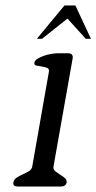

<svg xmlns="http://www.w3.org/2000/svg" viewBox="-20 -683 353 703"><path d="M313 -541H294L227 -615L134 -541H115L216 -663H256ZM224 -15Q221 0 202 0H46Q26 0 29 -15Q31 -26 41 -32.5Q51 -39 63 -44.5Q75 -50 85.5 -56Q96 -62 98 -73L159 -420Q161 -431 152.5 -434.5Q144 -438 133 -439.5Q122 -441 113 -443Q104 -445 106 -454Q107 -461 117 -467.5Q127 -474 140 -478.5Q153 -483 167 -485.5Q181 -488 191 -488H229Q249 -488 246 -469L176 -74Q174 -63 182 -56.5Q190 -50 199.5 -44Q209 -38 217 -31.5Q225 -25 224 -15Z"/></svg>

Font: Jura
Style: Italic
Weight: 400
Designer: Ed Merritt
Foundry: Ten by Twenty
Version: Version 1.007